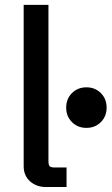

<svg xmlns="http://www.w3.org/2000/svg" viewBox="-20 -752 449 772"><path d="M165 0Q126.5 0 100.8 -22.9Q75.2 -45.9 75.2 -83.5V-732.4H174.8V-105.5Q174.8 -89.4 179.4 -84Q184.1 -78.6 199.2 -78.6H247.6V0ZM327.6 -237.8Q292.5 -237.8 269.3 -261Q246.1 -284.2 246.1 -319.3Q246.1 -354.5 269.3 -377.7Q292.5 -400.9 327.6 -400.9Q362.3 -400.9 385.5 -377.7Q408.7 -354.5 408.7 -319.3Q408.7 -284.2 385.5 -261Q362.3 -237.8 327.6 -237.8Z"/></svg>

Font: Schibsted Grotesk Medium
Style: Regular
Weight: 500
Designer: Bakken & Baeck AS, Henrik Kongsvoll
Foundry: Schibsted ASA
Version: Version 1.100;gftools[0.9.25]